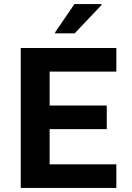

<svg xmlns="http://www.w3.org/2000/svg" viewBox="-20 -924 647 944"><path d="M82 0V-688H552V-572H224V-405H505V-289H224V-116H552V0ZM251 -760V-765L346 -904H479V-899L347 -760Z"/></svg>

Font: Saira Thin SemiBold
Style: Regular
Weight: 600
Version: Version 1.101